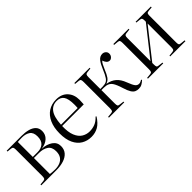

<svg xmlns="http://www.w3.org/2000/svg" viewBox="106 -1258 2005 2005"><g transform="rotate(-45 1108.5 -255.5)"><path d="M45 0V-12L93 -17Q110 -19 115.5 -28Q121 -37 121 -62V-450Q121 -474 115.5 -483Q110 -492 93 -494L45 -499V-511H264Q318 -511 360.5 -499.5Q403 -488 428 -462.5Q453 -437 453 -394Q453 -342 416.5 -308.5Q380 -275 320 -267V-266Q388 -263 434.5 -231Q481 -199 481 -144Q481 -95 453.5 -63Q426 -31 377.5 -15.5Q329 0 267 0ZM192 -272H261Q316 -272 347.5 -300.5Q379 -329 379 -389Q379 -448 344 -472Q309 -496 255 -496Q238 -496 222 -495Q206 -494 192 -493ZM267 -15Q305 -15 336.5 -27.5Q368 -40 387.5 -67.5Q407 -95 407 -142Q407 -203 367.5 -229.5Q328 -256 268 -256H192V-20Q231 -15 267 -15Z M775 14Q714 14 666 -14.5Q618 -43 590.5 -101Q563 -159 563 -248Q563 -335 591 -397Q619 -459 669.5 -492Q720 -525 788 -525Q868 -525 913.5 -476Q959 -427 959 -349Q959 -317 956 -284H637Q634 -195 656 -141.5Q678 -88 716.5 -64Q755 -40 801 -40Q843 -40 880 -54Q917 -68 954 -107L962 -101Q922 -38 876.5 -12Q831 14 775 14ZM638 -302H884Q885 -314 885.5 -326Q886 -338 886 -351Q886 -438 860.5 -474Q835 -510 782 -510Q719 -510 682 -461.5Q645 -413 638 -302Z M1479 8Q1455 8 1435 -1Q1415 -10 1398.5 -36.5Q1382 -63 1366 -115Q1345 -184 1323.5 -216Q1302 -248 1263 -256Q1245 -259 1227.5 -259Q1210 -259 1192 -259V-61Q1192 -37 1197 -28Q1202 -19 1217 -18L1270 -11V0H1044V-12L1095 -17Q1111 -19 1116 -28Q1121 -37 1121 -63V-448Q1121 -474 1116 -483Q1111 -492 1095 -494L1044 -499V-511H1270V-500L1217 -494Q1202 -492 1197 -483Q1192 -474 1192 -451V-275Q1213 -275 1228.5 -275.5Q1244 -276 1261 -279Q1292 -285 1312.5 -315Q1333 -345 1355 -399Q1379 -458 1404 -489.5Q1429 -521 1466 -521Q1487 -521 1503.5 -507Q1520 -493 1520 -470Q1520 -447 1505 -431Q1490 -415 1473 -415Q1434 -415 1416 -471Q1404 -461 1392.5 -439Q1381 -417 1368 -386Q1348 -336 1328.5 -308Q1309 -280 1277 -270V-268Q1336 -258 1375 -224.5Q1414 -191 1438 -126Q1460 -68 1476.5 -47.5Q1493 -27 1517 -27Q1530 -27 1540 -31.5Q1550 -36 1562 -43L1567 -34Q1547 -15 1526.5 -3.5Q1506 8 1479 8Z M1620 0V-12L1671 -17Q1687 -19 1692 -28Q1697 -37 1697 -63V-448Q1697 -474 1692 -483Q1687 -492 1671 -494L1620 -499V-511H1846V-500L1793 -494Q1778 -492 1773 -483Q1768 -474 1768 -451V-111L2025 -436V-453Q2025 -476 2019.5 -484.5Q2014 -493 1995 -495L1949 -500V-511H2174V-499L2127 -495Q2107 -493 2101.5 -484.5Q2096 -476 2096 -454V-58Q2096 -35 2101.5 -26.5Q2107 -18 2127 -17L2174 -12V0H1949V-11L1995 -16Q2014 -18 2019.5 -26.5Q2025 -35 2025 -58V-410L1768 -84V-61Q1768 -37 1773 -28Q1778 -19 1793 -18L1846 -11V0Z"/></g></svg>

Font: Literata 72pt Light
Style: Regular
Weight: 300
Designer: Latin by Veronika Burian and Jose Scaglione. Greek by Irene Vlachou. Cyrillic by Vera Evstafieva.
Foundry: TypeTogether
Version: Version 3.002